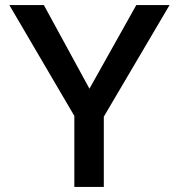

<svg xmlns="http://www.w3.org/2000/svg" viewBox="-20 -742 709 762"><path d="M275 0H392V-279L653 -722H521L335 -390L154 -722H17L275 -282Z"/></svg>

Font: Perun Medium
Style: Regular
Weight: 500
Foundry: Copyright (c) Stefan Peev, Context Ltd, 2016
Version: Version 1.089